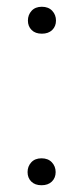

<svg xmlns="http://www.w3.org/2000/svg" viewBox="-20 -547 250 571"><path d="M62 -35.2Q62 -52.2 73 -64.2Q84 -76.2 103.5 -76.2Q123 -76.2 134.3 -64.2Q145.5 -52.2 145.5 -35.2Q145.5 -18.1 134.3 -7.1Q123 3.9 103.5 3.9Q84 3.9 73 -7.1Q62 -18.1 62 -35.2ZM63 -485.8Q63 -502.9 74 -514.9Q85 -526.9 104.5 -526.9Q124 -526.9 135.3 -514.9Q146.5 -502.9 146.5 -485.8Q146.5 -468.8 135.3 -457.8Q124 -446.8 104.5 -446.8Q85 -446.8 74 -457.8Q63 -468.8 63 -485.8Z"/></svg>

Font: RobotoInd Light
Style: Regular
Weight: 300
Designer: Google
Version: Version 2.001151; 2014